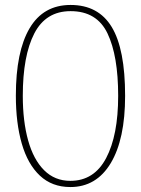

<svg xmlns="http://www.w3.org/2000/svg" viewBox="-20 -745 570 775"><path d="M264 10Q190 10 141 -36Q92 -82 68 -165Q44 -248 44 -359Q44 -537 99.5 -631Q155 -725 265 -725Q377 -725 431 -636Q485 -547 485 -358Q485 -183 427 -86.5Q369 10 264 10ZM264 -15Q360 -15 408.5 -107Q457 -199 457 -358Q457 -520 414 -610Q371 -700 265 -700Q165 -700 118.5 -610Q72 -520 72 -358Q72 -256 93.5 -178.5Q115 -101 158 -58Q201 -15 264 -15Z"/></svg>

Font: Noto Serif Tamil ExtraCondensed Thin
Style: Italic
Weight: 100
Width: 2
Italic angle: -12°
Designer: Indian Type Foundry, Tom Grace, and the Monotype Design Team
Foundry: Monotype Imaging Inc.
Version: Version 2.003; ttfautohint (v1.8.4.7-5d5b)